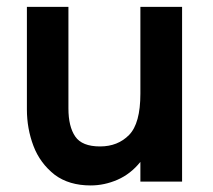

<svg xmlns="http://www.w3.org/2000/svg" viewBox="-20 -540 632 571"><path d="M249.5 11.5Q185.5 11.5 143 -20Q99 -54.5 79.5 -106Q60 -157.5 60 -214.5V-519.5H183.5V-217.5Q183.5 -163.5 203.8 -134Q224 -104.5 277.5 -104.5Q330.5 -104.5 364 -138.8Q397.5 -173 397.5 -261.5V-519.5H521.5V0H397.5V-58.5Q368.5 -22.5 329.5 -5.5Q290.5 11.5 249.5 11.5Z"/></svg>

Font: Acari Sans
Style: Bold
Weight: 700
Designer: Alfredo Marco Pradil and Stefan Peev (font) & Cristiano Sobral (main changes)
Foundry: Alfredo Marco Pradil and Stefan Peev (font) & Cristiano Sobral (main changes)
Version: Version 1.063; ttfautohint (v1.8.3)